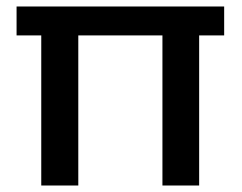

<svg xmlns="http://www.w3.org/2000/svg" viewBox="-20 -571 746 591"><path d="M670 -551V-462H593V0H480V-462H221V0H107V-462H31V-551Z"/></svg>

Font: Poppins Medium A&M
Style: Regular
Weight: 500
Designer: Ninad Kale (Devanagari), Jonny Pinhorn (Latin)
Foundry: Indian Type Foundry
Version: 4.004